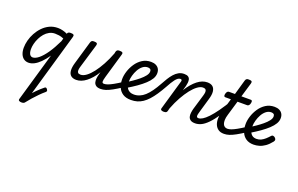

<svg xmlns="http://www.w3.org/2000/svg" viewBox="-134 -1311 3735 2407"><g transform="rotate(20 1733.5 -107.5)"><path d="M301 499Q292 511 276 509Q260 507 251 496Q242 485 253 471Q278 436 310.5 397Q343 358 382.5 318Q422 278 468 241Q477 233 486.5 236Q496 239 503 251Q512 261 510.5 271.5Q509 282 499 289Q467 315 431 351.5Q395 388 361.5 426Q328 464 301 499ZM170 17Q134 17 107 -2Q80 -21 65.5 -56.5Q51 -92 51 -140Q51 -187 64.5 -239Q78 -291 105 -340.5Q132 -390 171 -430.5Q210 -471 260 -495Q310 -519 372 -519Q402 -519 435 -511Q468 -503 499 -488V-491Q503 -504 513 -509.5Q523 -515 542 -515Q572 -515 581 -506Q590 -497 584 -477L305 489Q301 502 291 508.5Q281 515 258 515Q241 515 227.5 508Q214 501 219 483L406 -163Q364 -102 323.5 -62Q283 -22 244.5 -2.5Q206 17 170 17ZM142 -155Q142 -128 148 -107Q154 -86 166.5 -74.5Q179 -63 196 -63Q232 -63 276.5 -99Q321 -135 369.5 -205Q418 -275 467 -378L478 -417Q444 -432 414.5 -436Q385 -440 361 -440Q320 -440 285.5 -421.5Q251 -403 224.5 -372Q198 -341 179.5 -303Q161 -265 151.5 -226.5Q142 -188 142 -155Z M806 15Q761 15 735 -6.5Q709 -28 705 -71.5Q701 -115 720 -179L809 -484Q815 -503 824.5 -509Q834 -515 853 -515Q883 -515 892 -506Q901 -497 895 -477L800 -159Q792 -134 790.5 -112Q789 -90 799 -77.5Q809 -65 836 -65Q871 -65 911 -94.5Q951 -124 992 -177Q1033 -230 1072.5 -302.5Q1112 -375 1145 -462L1149 -484Q1155 -503 1165 -509Q1175 -515 1194 -515Q1224 -515 1233 -506Q1242 -497 1235 -477L1139 -147Q1124 -96 1126 -77Q1128 -58 1150 -58Q1164 -58 1171 -46.5Q1178 -35 1176.5 -20.5Q1175 -6 1164 5.5Q1153 17 1132 17Q1091 17 1070 1.5Q1049 -14 1043 -38Q1037 -62 1040 -90.5Q1043 -119 1051 -145L1060 -180Q1032 -132 1000.5 -96Q969 -60 936.5 -35Q904 -10 871 2.5Q838 15 806 15Z M1132 17Q1118 17 1111.5 5.5Q1105 -6 1106.5 -20.5Q1108 -35 1119 -46.5Q1130 -58 1151 -58Q1172 -58 1200 -68Q1228 -78 1269.5 -101Q1311 -124 1372 -164Q1386 -172 1397 -167.5Q1408 -163 1413 -151Q1418 -139 1415.5 -125Q1413 -111 1398 -102Q1331 -58 1282.5 -31.5Q1234 -5 1199 6Q1164 17 1132 17Z M1405 -172Q1438 -193 1479 -221Q1520 -249 1557.5 -280Q1595 -311 1619 -342Q1643 -373 1643 -400Q1643 -423 1630.5 -431.5Q1618 -440 1599 -440Q1561 -440 1530.5 -415.5Q1500 -391 1479 -353Q1458 -315 1446.5 -273Q1435 -231 1435 -198Q1435 -167 1440.5 -141.5Q1446 -116 1460 -98Q1474 -80 1495.5 -70Q1517 -60 1548 -60Q1562 -60 1567.5 -48.5Q1573 -37 1571 -21.5Q1569 -6 1560 5.5Q1551 17 1536 17Q1469 17 1427 -10.5Q1385 -38 1365 -85Q1345 -132 1345 -192Q1345 -241 1363 -297.5Q1381 -354 1415 -404.5Q1449 -455 1499 -487Q1549 -519 1614 -519Q1651 -519 1678 -506Q1705 -493 1719.5 -469Q1734 -445 1734 -411Q1734 -372 1712 -335Q1690 -298 1649.5 -260.5Q1609 -223 1555 -185Q1501 -147 1436 -108Z M1536 17Q1517 17 1509.5 5.5Q1502 -6 1504 -21.5Q1506 -37 1517 -48.5Q1528 -60 1547 -60Q1587 -60 1623.5 -75Q1660 -90 1693 -120Q1726 -150 1759.5 -196.5Q1793 -243 1827 -305Q1849 -346 1872.5 -384Q1896 -422 1923 -452.5Q1950 -483 1982.5 -501Q2015 -519 2055 -519Q2066 -519 2069 -507.5Q2072 -496 2068 -481.5Q2064 -467 2055 -455.5Q2046 -444 2032 -444Q2014 -444 1997.5 -432Q1981 -420 1965 -399Q1949 -378 1932.5 -351Q1916 -324 1899 -292Q1862 -226 1828 -175.5Q1794 -125 1760.5 -88.5Q1727 -52 1692 -28.5Q1657 -5 1619 6Q1581 17 1536 17Z M2393 17Q2351 17 2330 1.5Q2309 -14 2303 -38Q2297 -62 2300.5 -90.5Q2304 -119 2311 -145L2371 -346Q2379 -372 2380.5 -393Q2382 -414 2372 -426.5Q2362 -439 2335 -439Q2302 -439 2262.5 -410.5Q2223 -382 2182.5 -330.5Q2142 -279 2102.5 -208.5Q2063 -138 2030 -52L2019 -11Q2016 2 2005.5 8.5Q1995 15 1972 15Q1955 15 1942 8Q1929 1 1934 -17L2050 -418Q2053 -429 2049 -436.5Q2045 -444 2033 -444Q2021 -444 2016 -455.5Q2011 -467 2013.5 -481.5Q2016 -496 2027 -507.5Q2038 -519 2055 -519Q2092 -519 2110 -506Q2128 -493 2132.5 -472Q2137 -451 2134 -427.5Q2131 -404 2126 -383L2108 -321Q2138 -370 2169.5 -406.5Q2201 -443 2233.5 -468.5Q2266 -494 2299 -506.5Q2332 -519 2365 -519Q2411 -519 2436.5 -497.5Q2462 -476 2467 -433.5Q2472 -391 2452 -326L2400 -147Q2384 -96 2386 -77Q2388 -58 2411 -58Q2425 -58 2432 -46.5Q2439 -35 2437.5 -20.5Q2436 -6 2425 5.5Q2414 17 2393 17Z M2392 17Q2378 17 2371.5 5.5Q2365 -6 2366.5 -20.5Q2368 -35 2379 -46.5Q2390 -58 2411 -58Q2434 -58 2465 -76.5Q2496 -95 2536 -137Q2576 -179 2626.5 -249.5Q2677 -320 2738 -423Q2746 -437 2760.5 -435.5Q2775 -434 2783.5 -423Q2792 -412 2785 -399Q2714 -274 2659 -193.5Q2604 -113 2558.5 -67Q2513 -21 2473 -2Q2433 17 2392 17Z M2776 17Q2730 17 2700.5 -4Q2671 -25 2657 -60Q2643 -95 2643.5 -139.5Q2644 -184 2657 -230L2713 -420H2637Q2626 -420 2621.5 -430Q2617 -440 2622 -460Q2627 -480 2636.5 -490Q2646 -500 2658 -500H2738L2795 -699Q2801 -718 2810.5 -724Q2820 -730 2840 -730Q2870 -730 2878.5 -721Q2887 -712 2881 -692L2824 -500H2951Q2962 -500 2966.5 -490.5Q2971 -481 2966 -460Q2962 -441 2952 -430.5Q2942 -420 2931 -420H2801L2743 -224Q2730 -182 2729.5 -150.5Q2729 -119 2737 -98.5Q2745 -78 2760.5 -68Q2776 -58 2795 -58Q2809 -58 2816 -46.5Q2823 -35 2821 -20.5Q2819 -6 2808 5.5Q2797 17 2776 17Z M2779 17Q2765 17 2758.5 5.5Q2752 -6 2753.5 -20.5Q2755 -35 2766 -46.5Q2777 -58 2798 -58Q2819 -58 2847 -68Q2875 -78 2916.5 -101Q2958 -124 3019 -164Q3033 -172 3044 -167.5Q3055 -163 3060 -151Q3065 -139 3062.5 -125Q3060 -111 3045 -102Q2978 -58 2929.5 -31.5Q2881 -5 2846 6Q2811 17 2779 17Z M3172 17Q3111 17 3070.5 -10.5Q3030 -38 3011 -85Q2992 -132 2992 -192Q2992 -241 3010 -297.5Q3028 -354 3062 -404.5Q3096 -455 3146 -487Q3196 -519 3261 -519Q3298 -519 3325 -506Q3352 -493 3366.5 -469Q3381 -445 3381 -411Q3381 -372 3359 -335Q3337 -298 3296.5 -260.5Q3256 -223 3202 -185Q3148 -147 3083 -108L3052 -172Q3085 -193 3126 -221Q3167 -249 3204.5 -280Q3242 -311 3266 -342Q3290 -373 3290 -400Q3290 -423 3277.5 -431.5Q3265 -440 3246 -440Q3208 -440 3177.5 -415.5Q3147 -391 3126 -353Q3105 -315 3093.5 -273Q3082 -231 3082 -198Q3082 -157 3092.5 -126.5Q3103 -96 3125.5 -79.5Q3148 -63 3183 -63Q3216 -63 3243.5 -76.5Q3271 -90 3295.5 -112Q3320 -134 3343 -160Q3355 -174 3370.5 -170.5Q3386 -167 3396 -156Q3407 -145 3408.5 -133Q3410 -121 3399 -106Q3362 -59 3324 -32Q3286 -5 3247.5 6Q3209 17 3172 17Z"/></g></svg>

Font: Playwrite AU QLD
Style: Regular
Weight: 400
Designer: Veronika Burian, José Scaglione
Foundry: TypeTogether
Version: Version 1.002